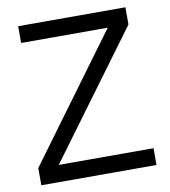

<svg xmlns="http://www.w3.org/2000/svg" viewBox="-79 -766 739 834"><g transform="rotate(-10 290.0 -349.0)"><path d="M544 0H36V-76L439 -624H57V-698H530V-622L126 -74H544Z"/></g></svg>

Font: IBM Plex Sans Arabic
Style: Regular
Weight: 400
Designer: Mike Abbink, Paul van der Laan, Pieter van Rosmalen, Wael Morcos, Khajak Apelian
Foundry: Bold Monday
Version: Version 1.1